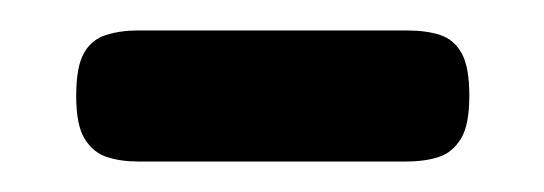

<svg xmlns="http://www.w3.org/2000/svg" viewBox="-20 -319 357 126"><path d="M71 -213Q59 -213 50 -216Q41 -219 35.5 -228Q30 -237 30 -256Q30 -275 35 -284Q40 -293 49.5 -296Q59 -299 70 -299H247Q260 -299 269 -296Q278 -293 283 -284Q288 -275 288 -256Q288 -237 282.5 -228Q277 -219 268 -216Q259 -213 246 -213Z"/></svg>

Font: Fredoka Condensed
Style: Regular
Weight: 400
Width: 3
Designer: Ben Nathan
Foundry: Milena B. Brandão, Ben Nathan
Version: Version 2.001